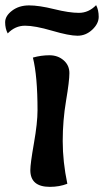

<svg xmlns="http://www.w3.org/2000/svg" viewBox="-73 -721 404 747"><path d="M301 -701Q311 -682 311 -655.5Q311 -629 286 -605.5Q261 -582 228.5 -582Q196 -582 129.5 -601.5Q63 -621 24.5 -621Q-14 -621 -43 -591Q-53 -610 -53 -634.5Q-53 -659 -26 -679.5Q1 -700 40 -700Q79 -700 137.5 -685.5Q196 -671 234 -671Q272 -671 301 -701ZM55 -497Q87 -506 119.5 -506Q152 -506 174.5 -486.5Q197 -467 197 -436.5Q197 -406 184 -329Q171 -252 171 -172Q171 -92 189 -6Q158 6 121 6Q45 6 45 -59Q45 -84 59 -163.5Q73 -243 73 -292Q73 -425 55 -497Z"/></svg>

Font: Salsa
Style: Regular
Weight: 400
Designer: John Vargas Beltrn
Foundry: John Vargas Beltran
Version: Version 1.002